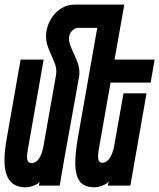

<svg xmlns="http://www.w3.org/2000/svg" viewBox="-36 -810 696 838"><path d="M-16.5 -112Q-16.5 -148 -7 -203.5L54 -550H154.5L86.5 -163Q82 -139 82 -124.5Q82 -111 87 -104.8Q92 -98.5 103.5 -98.5Q121.5 -98.5 134.8 -118.8Q148 -139 154 -174L209 -485Q210 -489.5 210 -498Q210 -513.5 205 -528Q200 -542.5 189.5 -565.5Q177.5 -592.5 171.2 -611.5Q165 -630.5 165 -652Q165 -664.5 167 -675Q171.5 -702 187.2 -728.5Q203 -755 229.8 -772.5Q256.5 -790 292 -790H506.5L464 -550H639L621.5 -449.5H446.5L396 -163Q392 -140 392 -127.5Q392 -113 396.5 -106.2Q401 -99.5 411 -99.5Q428.5 -99.5 442.5 -119.8Q456.5 -140 462.5 -174L503 -402.5H603.5L533 0H434L439 -18.5Q432.5 -8.5 412.2 -0.5Q392 7.5 376 7.5Q332 7.5 312.2 -18.5Q292.5 -44.5 292.5 -100Q292.5 -144 305 -215L388.5 -688.5H305.5Q292 -688.5 280.2 -677.2Q268.5 -666 266 -651.5Q265 -644.5 265 -641.5Q265 -628 270 -614Q275 -600 285.5 -577.5Q298 -551 304.2 -532Q310.5 -513 310.5 -492.5Q310.5 -484 309 -474L252.5 -160.5L243 -107.5Q232.5 -49.5 224.5 0H133.5L137 -17Q132 -8 112.2 -0.2Q92.5 7.5 75.5 7.5Q29.5 7.5 6.5 -21.8Q-16.5 -51 -16.5 -112Z"/></svg>

Font: JuliaMono Black
Style: Italic
Weight: 900
Italic angle: -9°
Monospace: yes
Designer: cormullion
Foundry: corm
Version: Version 0.057; ttfautohint (v1.8.4)